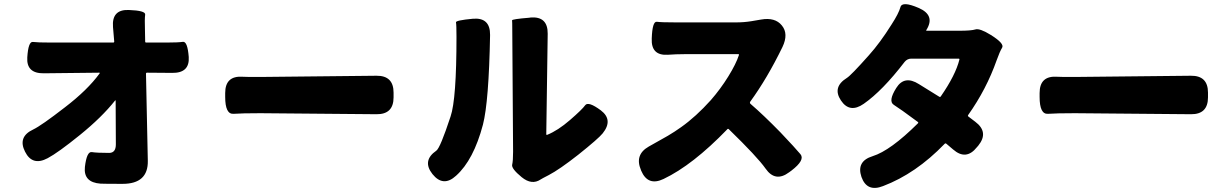

<svg xmlns="http://www.w3.org/2000/svg" viewBox="-20 -851 6040 943"><path d="M582 52Q493 52 474 51Q389 45 397 -31Q406 -108 431 -104Q456 -100 516 -100Q549 -100 549 -142L548 -356Q548 -361 545 -357Q480 -275 372.5 -188Q265 -101 214 -74Q139 -34 103 -106Q66 -179 143 -215Q183 -234 299 -324Q410 -409 469 -490Q472 -494 467 -494L195 -491Q109 -490 114 -569Q119 -648 141.5 -645Q164 -642 229 -642H536Q541 -642 541 -647L535 -718Q528 -805 612 -802Q696 -799 693 -779Q690 -759 692 -700L693 -647Q693 -642 698 -642H799Q855 -642 878 -645.5Q901 -649 907 -571Q912 -492 826 -493L702 -494Q697 -494 697 -489L706 -61Q708 52 582 52Z M1086 -375V-394Q1086 -480 1172 -474Q1179 -473 1259 -473L1829 -479Q1913 -480 1913 -396V-373Q1913 -289 1829 -290L1259 -295Q1168 -295 1127 -292Q1086 -289 1086 -375Z M2636 30Q2592 60 2542 19Q2491 -23 2495.5 -42Q2500 -61 2500 -106L2496 -707Q2496 -745 2495 -751Q2494 -757 2580 -764L2585 -765Q2671 -772 2670 -685L2663 -192Q2663 -187 2668 -189Q2720 -210 2779.5 -261.5Q2839 -313 2854 -334Q2869 -355 2931 -309Q2993 -262 2940 -196Q2919 -170 2820 -91Q2727 -18 2675 9Q2640 27 2636 30ZM2220 12Q2157 70 2104 4Q2052 -62 2123 -111Q2142 -124 2193 -279Q2222 -364 2222 -670Q2222 -731 2219.5 -741Q2217 -751 2303 -759Q2388 -766 2387 -679Q2381 -352 2352 -239Q2306 -65 2220 12Z M3856 -5Q3788 46 3740 -23Q3700 -80 3559 -217Q3555 -220 3552 -216Q3382 -40 3239 28Q3162 65 3129 -13L3128 -16Q3096 -91 3166 -131L3260 -184Q3294 -204 3326 -227Q3398 -278 3471 -359Q3519 -414 3557 -475.5Q3595 -537 3609 -580Q3611 -585 3606 -585H3341Q3300 -585 3260 -582Q3177 -577 3181 -662Q3184 -747 3206 -744Q3228 -741 3300 -741H3596Q3634 -741 3671 -747L3718 -755Q3787 -767 3820 -726Q3854 -685 3823 -620Q3748 -466 3665 -352Q3661 -346 3666 -341Q3730 -286 3813 -201Q3888 -122 3911.5 -93.5Q3935 -65 3867 -13Z M4317 63Q4238 94 4211 18Q4185 -59 4266 -84Q4353 -111 4488 -245Q4492 -249 4488 -252Q4399 -318 4370 -336Q4341 -354 4382 -419Q4422 -483 4493 -438L4593 -376Q4598 -373 4601 -378Q4673 -482 4692 -558Q4693 -563 4688 -563H4456Q4436 -563 4423 -547Q4314 -405 4222 -341Q4153 -293 4110 -358Q4067 -423 4139 -468Q4159 -480 4247 -579Q4302 -640 4359 -731Q4394 -785 4402.5 -816Q4411 -847 4492 -812Q4575 -776 4530 -704Q4527 -700 4532 -700H4693Q4750 -700 4771 -706.5Q4792 -713 4847 -679Q4914 -637 4902 -617Q4890 -597 4875 -555Q4825 -413 4735 -286Q4732 -281 4737 -278L4770 -253Q4838 -202 4785 -136L4778 -128Q4725 -61 4661 -117L4628 -145Q4623 -149 4619 -144Q4478 2 4317 63Z M5086 -375V-394Q5086 -480 5172 -474Q5179 -473 5259 -473L5829 -479Q5913 -480 5913 -396V-373Q5913 -289 5829 -290L5259 -295Q5168 -295 5127 -292Q5086 -289 5086 -375Z"/></svg>

Font: Resource Han Rounded TW Heavy
Style: Regular
Weight: 900
Designer: Cyano Hao (round all glyphs); Ryoko NISHIZUKA 西塚涼子 (kana, bopomofo & ideographs); Paul D. Hunt (Latin, Greek & Cyrillic)
Foundry: Cyano Hao
Version: 0.990